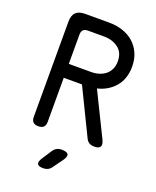

<svg xmlns="http://www.w3.org/2000/svg" viewBox="-173 -829 947 1168"><g transform="rotate(20 300.0 -245.0)"><path d="M182 -410H327Q354 -410 377.5 -417.5Q401 -425 418.5 -439Q436 -453 446.5 -475Q457 -497 457 -525Q457 -583 419 -611.5Q381 -640 327 -640H222Q202 -640 192 -630Q182 -620 182 -600ZM182 -320V-35Q182 -12 171 -1Q160 10 137 10Q114 10 103 -1Q92 -12 92 -35V-650Q92 -691 111.5 -710.5Q131 -730 172 -730H327Q374 -730 415 -716.5Q456 -703 486 -676.5Q516 -650 533 -612Q550 -574 550 -525Q550 -485 538.5 -452Q527 -419 506 -394.5Q485 -370 456.5 -353Q428 -336 394 -328L531 -49Q546 -19 537.5 -4.5Q529 10 500 10Q479 10 466.5 2.5Q454 -5 446 -20L300 -320ZM225 187 266 124Q276 109 289.5 102Q303 95 320 95Q355 95 362.5 109Q370 123 349 152L304 214Q295 227 282 233.5Q269 240 253 240Q221 240 214.5 226.5Q208 213 225 187Z"/></g></svg>

Font: Maple Mono NL
Style: Regular
Weight: 400
Monospace: yes
Designer: subframe7536
Version: Version 7.000